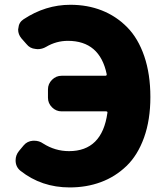

<svg xmlns="http://www.w3.org/2000/svg" viewBox="-20 -778 707 811"><path d="M174.8 -580.1Q158.2 -570.3 138.7 -570.3Q134.8 -570.3 129.9 -571.3Q106.4 -573.2 91.8 -591.8L70.3 -616.2Q56.6 -632.8 56.6 -653.3Q56.6 -656.2 57.6 -659.2Q59.6 -683.6 79.1 -696.3Q171.9 -757.8 277.3 -757.8Q349.6 -757.8 410.2 -733.9Q470.7 -710 517.1 -663.1Q563.5 -616.2 589.4 -540.5Q615.2 -464.8 615.2 -368.2Q615.2 -271.5 588.4 -196.8Q561.5 -122.1 514.2 -76.7Q466.8 -31.2 406.2 -8.8Q345.7 13.7 274.4 13.7Q155.3 13.7 66.4 -56.6Q45.9 -73.2 45.9 -100.6Q45.9 -123 60.5 -140.6L80.1 -164.1Q94.7 -181.6 119.1 -183.6Q122.1 -183.6 125 -183.6Q145.5 -183.6 162.1 -171.9Q212.9 -139.6 271.5 -139.6Q411.1 -139.6 433.6 -300.8Q435.5 -307.6 427.7 -307.6H240.2Q216.8 -307.6 199.7 -324.7Q182.6 -341.8 182.6 -365.2V-400.4Q182.6 -423.8 199.7 -440.9Q216.8 -458 240.2 -458H424.8Q431.6 -458 430.7 -464.8Q401.4 -605.5 266.6 -605.5Q217.8 -605.5 174.8 -580.1Z"/></svg>

Font: Gen Jyuu Gothic Heavy
Style: Bold
Weight: 900
Designer: [Source Han Sans]
Ryoko NISHIZUKA  (kana & ideographs); Paul D. Hunt (Latin, Greek & Cyrillic); Wenlong ZHANG  (bopomofo
Version: Version 1.002.20150607